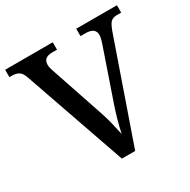

<svg xmlns="http://www.w3.org/2000/svg" viewBox="-160 -864 1001 1013"><g transform="rotate(-30 340.5 -357.0)"><path d="M84 -617Q74 -648 57.5 -658.5Q41 -669 16 -669H0V-714H290V-669H261Q207 -669 207 -625Q207 -616 209 -606.5Q211 -597 215 -586L323 -266Q336 -228 346 -187.5Q356 -147 363 -113Q370 -146 380.5 -185Q391 -224 405 -265L513 -579Q517 -591 520 -603.5Q523 -616 523 -624Q523 -669 464 -669H433V-714H681V-669H654Q629 -669 615.5 -654.5Q602 -640 586 -592L380 0H299Z"/></g></svg>

Font: Noto Serif Hentaigana Medium
Style: Regular
Weight: 500
Designer: Kazuhiro Yamada
Foundry: nipponia
Version: Version 1.000; ttfautohint (v1.8.4.7-5d5b)